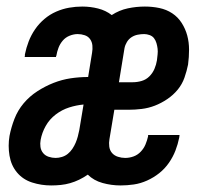

<svg xmlns="http://www.w3.org/2000/svg" viewBox="-20 -558 640 586"><path d="M136 8Q106 8 78 -1Q50 -10 32 -31.5Q14 -53 9 -83Q4 -113 9 -143Q14 -169 24 -195Q34 -221 52 -242.5Q70 -264 94 -279.5Q118 -295 143.5 -305Q169 -315 195.5 -319Q222 -323 249 -323L261 -397Q263 -408 262 -419Q261 -430 255 -438.5Q249 -447 238.5 -450.5Q228 -454 217 -454Q205 -454 192.5 -449Q180 -444 171.5 -434Q163 -424 158.5 -412Q154 -400 152 -388Q151 -387 151 -386Q151 -385 151 -384H55Q56 -386 56 -388Q56 -390 56 -392Q60 -412 67.5 -431.5Q75 -451 87 -468.5Q99 -486 115.5 -500Q132 -514 151.5 -522.5Q171 -531 191 -534.5Q211 -538 231 -538Q256 -538 279.5 -532Q303 -526 321 -512Q344 -527 370 -532.5Q396 -538 422 -538Q445 -538 466.5 -533.5Q488 -529 505.5 -517.5Q523 -506 534.5 -488Q546 -470 551.5 -449.5Q557 -429 557 -406.5Q557 -384 554 -361Q550 -341 543 -321Q536 -301 522.5 -284.5Q509 -268 490.5 -255.5Q472 -243 452.5 -235.5Q433 -228 412.5 -225.5Q392 -223 372 -223H329L314 -133Q312 -122 313.5 -110.5Q315 -99 322 -91Q329 -83 340 -79.5Q351 -76 362 -76Q375 -76 387.5 -80.5Q400 -85 409.5 -95Q419 -105 424 -117Q429 -129 432 -142Q432 -143 432 -144Q432 -145 432 -146H528Q528 -144 527.5 -142Q527 -140 527 -138Q523 -118 515.5 -98.5Q508 -79 495.5 -61Q483 -43 466 -29.5Q449 -16 429 -7Q409 2 388.5 5Q368 8 348 8Q320 8 293 0.5Q266 -7 248 -25Q235 -16 221.5 -9.5Q208 -3 194 1Q180 5 165.5 6.5Q151 8 136 8ZM385 -307Q399 -307 412.5 -311Q426 -315 436 -325Q446 -335 451.5 -348Q457 -361 459 -374Q460 -383 461 -392Q462 -401 461 -409.5Q460 -418 457.5 -426.5Q455 -435 450 -441.5Q445 -448 436.5 -451Q428 -454 420 -454Q410 -454 400 -452Q390 -450 381.5 -444.5Q373 -439 367.5 -430Q362 -421 360 -411L343 -307ZM150 -76Q159 -76 169 -79Q179 -82 187 -88.5Q195 -95 201 -104Q207 -113 211 -122.5Q215 -132 217.5 -141.5Q220 -151 222 -161L235 -239Q213 -237 191 -230Q169 -223 150 -208.5Q131 -194 119.5 -173.5Q108 -153 104 -131Q102 -120 103.5 -109.5Q105 -99 111.5 -91Q118 -83 128.5 -79.5Q139 -76 150 -76Z"/></svg>

Font: Iosevka Curly Medium Extended
Style: Italic
Weight: 500
Width: 7
Italic angle: -9°
Monospace: yes
Designer: Belleve Invis
Foundry: Belleve Invis
Version: Version 11.1.0; ttfautohint (v1.8.3)